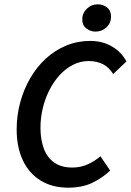

<svg xmlns="http://www.w3.org/2000/svg" viewBox="-20 -855 604 887"><path d="M295 12Q221 12 167.5 -21Q114 -54 85.5 -114.5Q57 -175 57 -257Q57 -322 73.5 -382.5Q90 -443 120 -494.5Q150 -546 192 -584.5Q234 -623 286 -644.5Q338 -666 397 -666Q453 -666 497 -640.5Q541 -615 564 -571L503 -513Q484 -544 455.5 -558.5Q427 -573 390 -573Q351 -573 317 -555.5Q283 -538 255.5 -508Q228 -478 208 -438.5Q188 -399 177.5 -354.5Q167 -310 167 -265Q167 -210 182.5 -168.5Q198 -127 230.5 -104Q263 -81 314 -81Q352 -81 384.5 -95.5Q417 -110 444 -133L489 -67Q453 -33 406.5 -10.5Q360 12 295 12ZM421 -709Q398 -709 379 -723.5Q360 -738 360 -765Q360 -794 381 -814.5Q402 -835 432 -835Q456 -835 474.5 -820.5Q493 -806 493 -778Q493 -749 472 -729Q451 -709 421 -709Z"/></svg>

Font: Source Sans 3 ExtraLight SemiBold
Style: Italic
Weight: 600
Italic angle: -11°
Version: Version 3.052;hotconv 1.1.0;makeotfexe 2.6.0